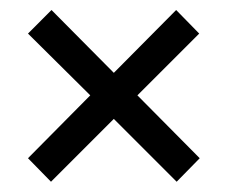

<svg xmlns="http://www.w3.org/2000/svg" viewBox="-20 -463 448 378"><path d="M204.1 -319.6 326.8 -443.3 372.2 -396.9 250.5 -275.3 373.2 -151.5 327.8 -105.2 204.1 -228.9 80.4 -105.2 35.1 -151.5 157.7 -275.3 35.1 -396.9 81.4 -443.3Z"/></svg>

Font: NATS
Style: Regular
Weight: 400
Designer: Purushoth Kumar Guthula
Foundry: Silicon Andhra, USA.
Version: Version 1.0.4; ttfautohint (v1.2.25-373a) -l 7 -r 28 -G 50 -